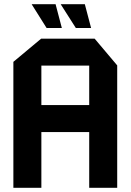

<svg xmlns="http://www.w3.org/2000/svg" viewBox="-20 -899 626 919"><path d="M44 0V-603L177 -714H178V0ZM178 -267V-396H407V-267ZM407 0V-585H541V0ZM178 -585V-714H433L541 -586V-585ZM343 -765 271 -878V-879H386L416 -765ZM203 -765 132 -878V-879H246L276 -765Z"/></svg>

Font: Foldit SemiBold
Style: Regular
Weight: 600
Version: Version 1.003